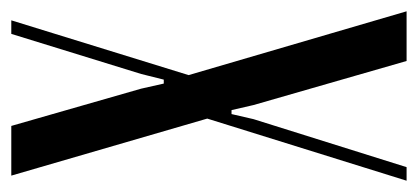

<svg xmlns="http://www.w3.org/2000/svg" viewBox="-222 -520 740 340"><g transform="rotate(-90 148.0 -350.0)"><path d="M161 -470 170 -430H177L187 -470L258 -700H282L185 -386L298 0H210L132 -271L123 -310H116L107 -271L22 0H-2L108 -353L7 -700H95Z"/></g></svg>

Font: Moniqa SemBd Narrow Heading
Style: Regular
Weight: 600
Width: 4
Designer: Rajesh Rajput
Foundry: Rajesh Rajput
Version: Version 1.000